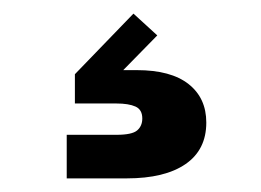

<svg xmlns="http://www.w3.org/2000/svg" viewBox="-20 -52 384 282"><path d="M78 210V146H151Q174 146 181.5 139.5Q189 133 189 122Q189 109 179 104.5Q169 100 151 100H90V57L176 -32L211 0L161 51H181Q231 51 257 71.5Q283 92 283 128Q283 168 252.5 189Q222 210 166 210Z"/></svg>

Font: BDO Grotesk
Style: Bold
Weight: 700
Designer: Deni Anggara
Foundry: Lokal Container
Version: Version 2.000